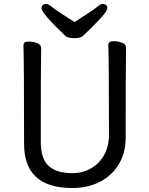

<svg xmlns="http://www.w3.org/2000/svg" viewBox="-20 -922 750 966"><path d="M343.3 23.9Q101.1 23.9 101.1 -198.2Q101.1 -585.9 98.1 -694.8Q98.1 -712.9 125 -712.9Q147 -712.9 167 -704.8Q187 -696.8 187 -680.2Q185.1 -584 185.1 -210Q185.1 -122.1 225.6 -86.4Q266.1 -50.8 343.3 -50.8Q397 -50.8 439 -75.4Q481 -100.1 504.6 -143.6Q528.3 -187 528.3 -242.2Q528.3 -595.2 524.9 -696.8Q524.9 -714.8 552.2 -714.8Q574.2 -714.8 594.2 -707Q614.3 -699.2 614.3 -682.1Q612.3 -594.2 612.3 -230Q612.3 -153.8 578.1 -96.4Q543.9 -39.1 483.6 -7.6Q423.3 23.9 343.3 23.9ZM355 -730Q323.2 -730 310.1 -740.2Q189 -855 189 -879.9Q189 -901.9 213.4 -901.9Q223.1 -901.9 239.3 -888.4Q255.4 -875 289.3 -853.5Q323.2 -832 355 -811Q387.2 -832 420.7 -853.5Q454.1 -875 470.2 -888.4Q486.3 -901.9 496.1 -901.9Q520 -901.9 520 -879.9Q520 -859.9 432.1 -774.9Q412.1 -755.9 399.2 -742.9Q386.2 -730 355 -730Z"/></svg>

Font: LXGW WenKai GB Screen
Style: Regular
Weight: 400
Designer: LXGW / Fontworks Inc.
Foundry: LXGW / Fontworks Inc.
Version: Version 1.321;February 19, 2024;FontCreator 14.0.0.2901 64-b